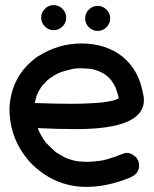

<svg xmlns="http://www.w3.org/2000/svg" viewBox="-20 -713 602 751"><path d="M319 18Q190 18 97 -79Q17 -169 17 -289Q23 -417 126 -491Q207 -543 298 -543Q394 -543 460 -491Q524 -437 539 -348Q543 -335 543 -322Q543 -208 278 -208Q202 -208 128 -212L130 -205L137 -191L149 -170L158 -158V-157Q175 -138 196 -120L201 -116L236 -96Q237 -96 239 -95Q241 -94 243 -93.5Q245 -93 246 -92Q260 -87 278 -83Q283 -83 285 -82L315 -80Q334 -80 353 -82Q358 -82 358 -83Q390 -83 462 -112Q469 -115 477 -115Q488 -115 502 -106Q524 -92 524 -65Q524 -33 488 -18Q399 18 319 18ZM258 -307Q318 -307 378 -312Q382 -313 387 -313Q387 -314 389 -314Q420 -317 443 -327H444Q444 -338 434 -365Q434 -368 432 -370V-371Q423 -389 416 -397V-398Q408 -408 398 -416L396 -418Q383 -428 370 -433L365 -435Q348 -442 331 -444L299 -446Q277 -446 267 -444L236 -436Q207 -430 177 -408Q174 -408 171 -403H170Q163 -397 157 -390L145 -378Q133 -360 127 -348V-347Q127 -346 126 -346Q122 -336 120 -326.5Q118 -317 116 -310Q199 -307 258 -307ZM239 -644Q239 -624 224.5 -609.5Q210 -595 190 -595Q170 -595 155.5 -609.5Q141 -624 141 -644Q141 -664 155.5 -678.5Q170 -693 190 -693Q210 -693 224.5 -678.5Q239 -664 239 -644ZM411 -641Q411 -621 396.5 -606.5Q382 -592 362 -592Q342 -592 327.5 -606.5Q313 -621 313 -641Q313 -661 327.5 -675.5Q342 -690 362 -690Q382 -690 396.5 -675.5Q411 -661 411 -641Z"/></svg>

Font: Bad Comic
Style: Regular
Weight: 400
Designer: GGBotNet
Foundry: f0n7
Version: 0.9